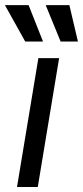

<svg xmlns="http://www.w3.org/2000/svg" viewBox="-49 -748 332 768"><path d="M19 0 104.5 -515.6H187.5L102.1 0ZM51.8 -582 -29.3 -727.5H65.4L123 -582ZM193.4 -582 133.8 -727.5H228.5L262.7 -582Z"/></svg>

Font: Inter Display
Style: Italic
Weight: 400
Italic angle: -9.39999°
Designer: Rasmus Andersson
Foundry: rsms
Version: Version 4.000;git-a52131595